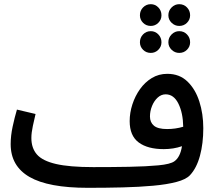

<svg xmlns="http://www.w3.org/2000/svg" viewBox="-20 -877 1035 918"><path d="M400 21Q211 21 121 -31Q31 -83 31 -188Q31 -228 40.5 -272Q50 -316 61 -353L150 -332Q144 -307 137 -274.5Q130 -242 130 -217Q130 -169 156.5 -138.5Q183 -108 247.5 -93Q312 -78 426 -78Q517 -78 598.5 -79.5Q680 -81 737.5 -86.5Q795 -92 814 -106Q842 -126 850 -178Q830 -171 808 -167.5Q786 -164 763 -164Q686 -164 643 -196Q600 -228 600 -298Q600 -338 613 -378Q626 -418 649.5 -451Q673 -484 706 -504Q739 -524 780 -524Q838 -524 876 -487.5Q914 -451 933 -392Q952 -333 952 -264Q952 -191 936 -132Q920 -73 888 -39Q869 -19 823.5 -7Q778 5 712 11Q646 17 566.5 19Q487 21 400 21ZM697 -320Q697 -292 716 -276Q735 -260 779 -260Q819 -260 856 -271Q855 -337 833 -381.5Q811 -426 772 -426Q751 -426 734 -410.5Q717 -395 707 -370.5Q697 -346 697 -320ZM701 -753Q679 -753 664 -768Q649 -783 649 -804Q649 -826 664 -841.5Q679 -857 701 -857Q722 -857 737 -841.5Q752 -826 752 -804Q752 -783 737 -768Q722 -753 701 -753ZM837 -753Q816 -753 800.5 -768Q785 -783 785 -804Q785 -826 800.5 -841.5Q816 -857 837 -857Q859 -857 874 -841.5Q889 -826 889 -804Q889 -783 874 -768Q859 -753 837 -753ZM701 -624Q679 -624 664 -639Q649 -654 649 -675Q649 -697 664 -712.5Q679 -728 701 -728Q722 -728 737 -712.5Q752 -697 752 -675Q752 -654 737 -639Q722 -624 701 -624ZM837 -624Q816 -624 800.5 -639Q785 -654 785 -675Q785 -697 800.5 -712.5Q816 -728 837 -728Q859 -728 874 -712.5Q889 -697 889 -675Q889 -654 874 -639Q859 -624 837 -624Z"/></svg>

Font: Noto Sans Arabic Med
Style: Regular
Weight: 500
Designer: Monotype Design Team, Nadine Chahine, Nizar Qandah and Khaled Hosny
Foundry: Monotype Imaging Inc.
Version: Version 2.012; ttfautohint (v1.8.4.7-5d5b)